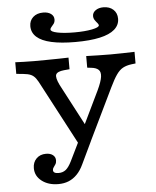

<svg xmlns="http://www.w3.org/2000/svg" viewBox="-57 -689 758 930"><g transform="rotate(-5 322.0 -224.0)"><path d="M306.1 10.9 148.4 -287.6Q136.3 -312.2 126.7 -325.4Q117.1 -338.6 103.6 -345Q90 -351.4 64.7 -353.8L32.3 -356.9V-413.4Q47.4 -412.6 74.5 -411.8Q101.6 -411 124.1 -411H126.4H125.2Q151.7 -411 183.6 -411.4Q215.5 -411.8 244.4 -412.2Q273.2 -412.6 291.2 -413.4V-356.9L264.3 -354.5Q231.3 -351.2 224.9 -337.1Q218.6 -322.9 236.7 -285.5L357 -56.7L329.9 -60.9L418.1 -243.7Q437.2 -284.3 440.2 -307.4Q443.2 -330.5 432.1 -341.2Q420.9 -352 397.4 -354.5L377.2 -356.9V-413.4Q404.7 -412.6 435 -411.8Q465.4 -411 495.3 -411Q526 -411 556.1 -411.8Q586.3 -412.6 612.2 -413.4V-356.9L592.1 -354.5Q567.4 -351.3 550.4 -342Q533.3 -332.7 518.6 -311.6Q503.8 -290.6 485.2 -251.8L358.1 10.9ZM189.5 192.7Q140.6 192.7 108.9 168.2Q77.2 143.7 77.2 105.6Q77.2 77.1 95 59.2Q112.8 41.2 141.6 41.2Q162.9 41.2 175.3 51Q187.7 60.8 187.7 77Q187.7 88.2 182.9 95.9Q178.1 103.6 173.4 109.7Q168.6 115.8 168.6 123.1Q168.6 139.3 195 139.3Q215.6 139.3 230 127.9Q244.3 116.4 258.2 88.4L316 -29.8L364.9 -2.8L311.8 108.5Q298.3 137.3 280.1 155.8Q262 174.3 239.7 183.5Q217.3 192.7 189.5 192.7ZM331.3 -485.7Q262.1 -485.7 214.8 -496.3Q167.5 -506.9 143.8 -528.3Q120.2 -549.7 120.2 -581Q120.2 -607.9 138.6 -624.7Q156.9 -641.5 187.5 -641.5Q211.3 -641.5 225.6 -631Q239.8 -620.6 239.8 -603.6Q239.8 -591.6 233.9 -583.1Q227.9 -574.7 221.9 -568.5Q216 -562.4 216 -556.5Q216 -545.7 248.2 -539.1Q280.4 -532.5 331.2 -532.5Q381.3 -532.5 416.3 -539.4Q451.2 -546.4 451.2 -556.5Q451.2 -561.6 445.2 -568.2Q439.2 -574.7 433.2 -583.6Q427.2 -592.4 427.2 -603.6Q427.2 -619.8 442.3 -630.7Q457.4 -641.5 480.4 -641.5Q510.3 -641.5 528.6 -624.7Q546.9 -607.9 546.9 -580.3Q546.9 -549.7 522.6 -528.3Q498.2 -506.9 450.1 -496.3Q402 -485.7 331.3 -485.7Z"/></g></svg>

Font: Playfair 5pt SemiExpanded Light
Style: Regular
Weight: 300
Width: 6
Designer: Claus Eggers Sørensen
Foundry: Claus Eggers Sørensen
Version: Version 2.203